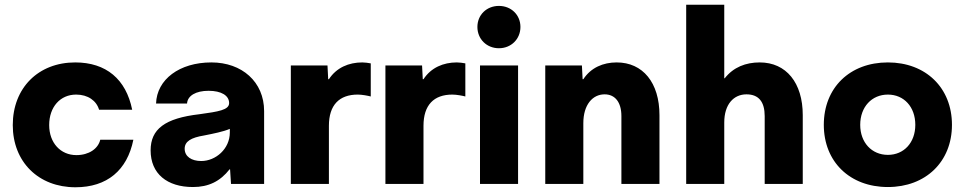

<svg xmlns="http://www.w3.org/2000/svg" viewBox="-20 -778 4080 812"><path d="M299 14C433 14 518 -58 544 -187H404C395 -149 356 -122 303 -122C236 -122 188 -174 188 -249C188 -326 235 -378 302 -378C352 -378 388 -352 399 -314H539C513 -443 429 -514 298 -514C142 -514 34 -406 34 -249C34 -93 143 14 299 14Z M874 -514C739 -514 643 -442 640 -340H771C773 -373 808 -394 862 -394C916 -394 949 -374 949 -342C949 -313 904 -306 824 -295C677 -278 617 -232 617 -142C617 -43 687 13 796 13C862 13 911 -11 951 -62H953L957 0H1097V-308C1097 -432 1003 -514 874 -514ZM831 -97C790 -97 761 -116 761 -149C761 -180 788 -196 843 -205C883 -213 924 -221 952 -233V-218C952 -148 892 -97 831 -97Z M1512 -514C1455 -514 1403 -492 1371 -443H1368L1365 -501H1210V0H1371V-246C1371 -334 1415 -378 1493 -378C1511 -378 1537 -373 1548 -370V-510C1536 -512 1524 -514 1512 -514Z M1912 -514C1855 -514 1803 -492 1771 -443H1768L1765 -501H1610V0H1771V-246C1771 -334 1815 -378 1893 -378C1911 -378 1937 -373 1948 -370V-510C1936 -512 1924 -514 1912 -514Z M2090 -574C2142 -574 2181 -613 2181 -664C2181 -715 2142 -753 2090 -753C2038 -753 1999 -715 1999 -664C1999 -613 2038 -574 2090 -574ZM2171 0V-501H2010V0Z M2588 -514C2531 -514 2479 -492 2447 -443H2444L2441 -501H2286V0H2447V-257C2447 -335 2486 -379 2537 -379C2581 -379 2608 -346 2608 -287V0H2769V-291C2769 -428 2699 -514 2588 -514Z M3193 -514C3134 -514 3082 -494 3045 -447H3043V-758H2882V0H3043V-260C3043 -337 3083 -379 3137 -379C3189 -379 3214 -347 3214 -287V0H3375V-291C3375 -428 3305 -514 3193 -514Z M3735 13C3895 13 4006 -94 4006 -250C4006 -407 3895 -514 3735 -514C3574 -514 3464 -407 3464 -250C3464 -94 3574 13 3735 13ZM3735 -123C3667 -123 3618 -175 3618 -250C3618 -326 3667 -378 3735 -378C3803 -378 3851 -326 3851 -250C3851 -175 3803 -123 3735 -123Z"/></svg>

Font: UULA Sans
Style: Bold
Weight: 700
Designer: Mohamed Gaber, Laura Garcia Mut
Foundry: Kief Type Foundry
Version: Version 3.006;hotconv 1.0.109;makeotfexe 2.5.65596